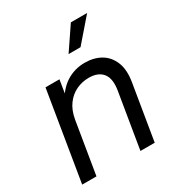

<svg xmlns="http://www.w3.org/2000/svg" viewBox="-176 -862 910 978"><g transform="rotate(-30 278.5 -372.5)"><path d="M156.2 -304.7 106 0H22L107.9 -522.5H189.9L169.4 -395.5L147.9 -398.4Q184.6 -469.2 233.9 -500.2Q283.2 -531.2 342.8 -531.2Q397 -531.2 436.8 -507.8Q476.6 -484.4 495.1 -438.2Q513.7 -392.1 502 -323.2L448.7 0H364.7L418 -322.8Q429.2 -389.2 403.6 -421.9Q377.9 -454.6 322.3 -454.6Q283.2 -454.6 248.5 -438.2Q213.9 -421.9 189.5 -388.7Q165 -355.5 156.2 -304.7ZM294.4 -610.4 385.3 -744.6H481L364.7 -610.4Z"/></g></svg>

Font: Inter 28pt
Style: Italic
Weight: 400
Italic angle: -9.3988°
Designer: Rasmus Andersson
Foundry: rsms
Version: Version 4.001;git-66647c0bb